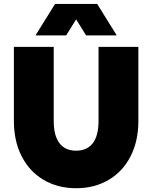

<svg xmlns="http://www.w3.org/2000/svg" viewBox="-20 -946 776 979"><path d="M50.8 -329.1V-707H253.9V-329.1Q253.9 -254.4 283 -216.1Q312 -177.7 368.2 -177.7Q424.3 -177.7 453.4 -216.1Q482.4 -254.4 482.4 -329.1V-707H685.5V-329.1Q685.5 -227.1 646 -149.4Q606.4 -71.8 534.4 -29.1Q462.4 13.7 368.2 13.7Q273.9 13.7 201.9 -29.1Q129.9 -71.8 90.3 -149.4Q50.8 -227.1 50.8 -329.1ZM260.7 -925.8H475.6L575.2 -765.6H418.9L368.2 -847.2L317.4 -765.6H161.1Z"/></svg>

Font: Wanted Sans ExtraBlack
Style: Regular
Weight: 900
Designer: Original Design by Kil Hyung-jin and Kang Hanbin, Wanted Lab, Inc; Hangeul from Source Han Sans by Jang Soo-young and Ka
Foundry: Wanted Lab, Inc.
Version: Version 1.001